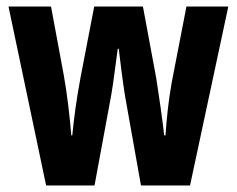

<svg xmlns="http://www.w3.org/2000/svg" viewBox="-20 -567 725 587"><path d="M362 -275 411 0H561L678 -547H550L505 -315C495 -259 489 -201 486 -153H482C476 -206 467 -268 458 -326L417 -547H268L226 -329C213 -260 206 -203 201 -153H198C193 -214 185 -282 175 -337L136 -547H6L121 0H269L320 -276C327 -315 333 -370 340 -418H343C348 -375 355 -320 362 -275Z"/></svg>

Font: Noto Sans Arabic UI XCn
Style: Bold
Weight: 700
Width: 2
Designer: Monotype Design Team, Nadine Chahine and Nizar Qandah
Foundry: Monotype Imaging Inc.
Version: Version 2.010